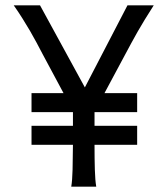

<svg xmlns="http://www.w3.org/2000/svg" viewBox="-20 -697 626 717"><path d="M97.7 -349.1H217.3L139.6 -494.1Q127.4 -517.1 116 -538.8Q104.5 -560.5 91.6 -582.5Q78.6 -604.5 64 -627.9Q49.3 -651.4 31.2 -677.2H129.4L296.9 -370.6L456.1 -677.2H554.2Q535.2 -647.9 520.8 -624Q506.3 -600.1 494.1 -578.9Q481.9 -557.6 470.9 -537.1Q460 -516.6 447.8 -494.1L370.1 -349.1H492.2V-278.3H333V-227.1H492.2V-156.2H333Q333 -103.5 334.2 -63.2Q335.4 -22.9 339.4 0H246.1Q250 -22.9 251 -63.2Q252 -103.5 252.4 -156.2H97.7V-227.1H252.4V-278.3H97.7Z"/></svg>

Font: Andika APac
Style: Regular
Weight: 400
Designer: Victor Gaultney, Annie Olsen, Julie Remington, Don Collingsworth, Eric Hays, Becca Hirsbrunner
Foundry: SIL International
Version: Version 5.000